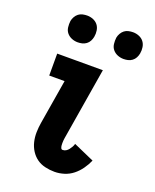

<svg xmlns="http://www.w3.org/2000/svg" viewBox="-139 -817 729 905"><g transform="rotate(20 225.0 -364.5)"><path d="M246 8Q222 8 198.5 2.5Q175 -3 157 -16Q139 -29 126.5 -48.5Q114 -68 108.5 -91Q103 -114 103.5 -138.5Q104 -163 108 -187L145 -410H68V-520H297L239 -169Q238 -163 237 -157Q236 -151 235.5 -144.5Q235 -138 235 -132Q235 -126 235.5 -120Q236 -114 238.5 -108Q241 -102 247 -102Q256 -102 263.5 -106.5Q271 -111 276.5 -118Q282 -125 286.5 -133Q291 -141 293 -149L397 -103Q387 -80 372 -59Q357 -38 337.5 -22.5Q318 -7 294 0.5Q270 8 246 8ZM370 -603Q354 -603 339.5 -609Q325 -615 315.5 -626.5Q306 -638 304 -654Q302 -670 304 -686Q306 -697 312 -707.5Q318 -718 327 -725Q336 -732 347.5 -734.5Q359 -737 370 -737Q386 -737 400.5 -731Q415 -725 424 -713.5Q433 -702 435.5 -686Q438 -670 435 -654Q433 -643 427.5 -632.5Q422 -622 412.5 -615Q403 -608 392 -605.5Q381 -603 370 -603ZM140 -603Q124 -603 109.5 -609Q95 -615 85.5 -626.5Q76 -638 74 -654Q72 -670 74 -686Q76 -697 82 -707.5Q88 -718 97 -725Q106 -732 117.5 -734.5Q129 -737 140 -737Q156 -737 170.5 -731Q185 -725 194 -713.5Q203 -702 205.5 -686Q208 -670 205 -654Q203 -643 197.5 -632.5Q192 -622 182.5 -615Q173 -608 162 -605.5Q151 -603 140 -603Z"/></g></svg>

Font: Iosevka Etoile Extrabold
Style: Italic
Weight: 800
Italic angle: -9°
Designer: Belleve Invis
Foundry: Belleve Invis
Version: Version 22.1.2; ttfautohint (v1.8.4)